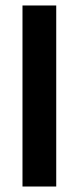

<svg xmlns="http://www.w3.org/2000/svg" viewBox="-20 -680 286 700"><path d="M62 0V-660H185V0Z"/></svg>

Font: Bricolage Grotesque 12pt Condensed SemiBold
Style: Regular
Weight: 600
Width: 3
Designer: Mathieu Triay
Foundry: Atelier Triay
Version: Version 1.001; ttfautohint (v1.8.4.7-5d5b);gftools[0.9.33.de